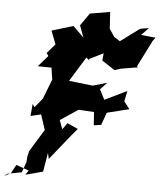

<svg xmlns="http://www.w3.org/2000/svg" viewBox="-66 -950 900 1071"><g transform="rotate(5 384.0 -414.0)"><path d="M730 -825 682 -817 575 -738 542 -759 513 -802 507 -896 395 -877 346 -807 371 -740 310 -800 190 -764 219 -689 174 -637 185 -621 131 -559 208 -558 218 -492 175 -381 133 -330 121 -347 115 -279 173 -293 201 -208 159 -140 125 -84 117 -53 115 -21 94 38 15 53 -4 68 34 48 60 0 131 25 115 50 212 24 230 -83 237 -49 347 -186 384 -230 324 -257 298 -221 260 -322 250 -251 379 -337 466 -332 471 -258 512 -264 537 -334 661 -365 629 -406 641 -465 517 -405 488 -461 526 -501 446 -478 312 -493 397 -631 415 -616 412 -624 491 -663 487 -622 559 -575 595 -586 691 -602 682 -606 758 -757 772 -775 690 -783Z"/></g></svg>

Font: Hussar Lance
Style: Italic
Weight: 700
Foundry: Cannot Into Space Fonts, PlusOne Fonts
Version: Version 2.27